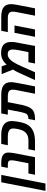

<svg xmlns="http://www.w3.org/2000/svg" viewBox="1284 -1934 837 3448"><g transform="rotate(-90 1702.0 -210.5)"><path d="M-2 188 152 -606H284L130 188Z M603 0H287L310 -118H494L537 -342Q547 -392 547 -428Q547 -460 528.5 -474Q510 -488 468 -488H410L433 -606H502Q596 -606 641 -574.5Q686 -543 686 -477Q686 -462 683 -436Q682 -411 677 -384Q664 -309 603 0Z M884 0H722L745 -118H900Q984 -118 1033 -158Q1082 -198 1102 -283Q1118 -350 1118 -394Q1118 -488 974 -488H817L840 -606H1009Q1128 -606 1190 -558Q1252 -510 1252 -420Q1252 -356 1231 -260Q1210 -163 1168 -108Q1085 0 884 0Z M1938 -330 1874 0H1742L1808 -334Q1815 -365 1815 -401Q1815 -446 1787 -467Q1759 -488 1697 -488H1591L1541 -232Q1511 -101 1461.5 -51Q1412 -1 1299 0H1266L1289 -118H1297Q1351 -122 1373 -145.5Q1395 -169 1412 -249L1458 -488H1366L1389 -606H1722Q1839 -606 1894.5 -563.5Q1950 -521 1950 -430Q1950 -394 1938 -330Z M2471 -609Q2574 -609 2623 -564Q2672 -519 2672 -426Q2672 -400 2671 -389Q2669 -363 2666 -350Q2663 -327 2600 0H2285L2308 -118H2490L2525 -298Q2536 -366 2536 -394Q2536 -444 2516 -467Q2496 -490 2451 -490Q2394 -490 2345 -435Q2296 -380 2233 -238L2128 0H1987L2102 -253Q2123 -298 2139 -330Q2166 -381 2176 -397L2094 -599H2234L2266 -509Q2349 -609 2471 -609Z M2968 -368 2896 0H2764L2836 -368ZM3216 -401Q3216 -446 3188 -467Q3160 -488 3098 -488H2849L2872 -606H3123Q3240 -606 3295.5 -563.5Q3351 -521 3351 -430Q3351 -391 3340 -330L3276 0H3144L3209 -334Q3216 -372 3216 -401Z"/></g></svg>

Font: Libra Sans
Style: Bold Italic
Weight: 700
Italic angle: -12°
Foundry: Context Ltd
Version: Version 1.002